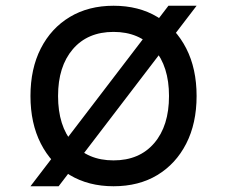

<svg xmlns="http://www.w3.org/2000/svg" viewBox="-20 -633 790 668"><path d="M566 -613H664L184 15H86ZM375 15Q288 15 223 -24Q158 -63 122 -133.5Q86 -204 86 -299Q86 -394 122 -464.5Q158 -535 223 -574Q288 -613 375 -613Q463 -613 527.5 -574Q592 -535 628 -464.5Q664 -394 664 -299Q664 -204 628 -133.5Q592 -63 527.5 -24Q463 15 375 15ZM375 -75Q465 -75 516.5 -135Q568 -195 568 -299Q568 -402 516.5 -462Q465 -522 375 -522Q285 -522 233.5 -462Q182 -402 182 -299Q182 -195 233.5 -135Q285 -75 375 -75Z"/></svg>

Font: Martian Mono SemiExpanded Light
Style: Regular
Weight: 300
Width: 6
Monospace: yes
Designer: Roman Shamin
Foundry: Evil Martians
Version: Version 0.930